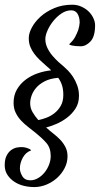

<svg xmlns="http://www.w3.org/2000/svg" viewBox="-50 -759 418 803"><path d="M92.8 23.4Q71.3 23.4 49.3 18.1Q27.3 12.7 9.8 1Q-7.8 -10.7 -19 -27.8Q-30.3 -44.9 -30.3 -68.4Q-30.3 -91.8 -22.9 -106.9Q-15.6 -122.1 -3.9 -130.9Q7.8 -139.6 21 -142.1Q34.2 -144.5 45.9 -143.6Q54.7 -142.6 61.5 -140.6Q67.4 -138.7 72.8 -136.2Q78.1 -133.8 80.1 -129.9Q57.6 -122.1 45.4 -99.6Q33.2 -77.1 33.2 -54.7Q33.2 -39.1 43.5 -22Q53.7 -4.9 77.1 -4.9Q93.8 -4.9 109.4 -14.2Q125 -23.4 136.7 -38.1Q148.4 -52.7 155.3 -70.8Q162.1 -88.9 162.1 -106.4Q162.1 -140.6 143.6 -161.6Q125 -182.6 100.6 -202.1Q85 -214.8 68.4 -227.5Q51.8 -240.2 38.1 -254.9Q24.4 -269.5 15.6 -287.6Q6.8 -305.7 6.8 -329.1Q6.8 -360.4 20.5 -384.3Q34.2 -408.2 56.6 -425.3Q79.1 -442.4 106.9 -452.1Q134.8 -461.9 164.1 -464.8Q159.2 -469.7 153.8 -474.6Q148.4 -479.5 142.6 -484.4Q128.9 -496.1 116.2 -508.3Q103.5 -520.5 93.3 -534.2Q83 -547.9 76.7 -563.5Q70.3 -579.1 70.3 -599.6Q70.3 -620.1 83.5 -644.5Q96.7 -668.9 120.1 -689.9Q143.6 -710.9 177.2 -725.1Q210.9 -739.3 252 -739.3Q272.5 -739.3 290 -731.4Q307.6 -723.6 320.3 -711.4Q333 -699.2 340.3 -683.6Q347.7 -668 347.7 -653.3Q347.7 -606.4 328.6 -585.9Q309.6 -565.4 287.1 -565.4Q276.4 -565.4 266.6 -566.4Q258.8 -567.4 250.5 -568.8Q242.2 -570.3 239.3 -574.2Q255.9 -588.9 264.2 -604.5Q272.5 -620.1 277.3 -633.8Q282.2 -649.4 283.2 -664.1Q283.2 -686.5 274.4 -701.2Q265.6 -715.8 248 -715.8Q226.6 -715.8 207 -702.6Q187.5 -689.5 172.4 -670.4Q157.2 -651.4 148.4 -630.9Q139.6 -610.4 139.6 -595.7Q139.6 -576.2 148.4 -558.1Q157.2 -540 169.9 -525.4Q182.6 -510.7 194.8 -499.5Q207 -488.3 214.8 -482.4Q222.7 -475.6 233.9 -464.4Q245.1 -453.1 255.4 -437.5Q265.6 -421.9 272.9 -401.9Q280.3 -381.8 280.3 -358.4Q280.3 -327.1 265.6 -304.7Q251 -282.2 229.5 -266.1Q208 -250 184.6 -240.2Q161.1 -230.5 142.6 -225.6Q144.5 -223.6 146.5 -222.7Q158.2 -211.9 173.3 -200.2Q188.5 -188.5 201.7 -174.8Q214.8 -161.1 223.6 -144Q232.4 -127 232.4 -105.5Q232.4 -79.1 220.2 -55.7Q208 -32.2 188.5 -14.6Q168.9 2.9 144 13.2Q119.1 23.4 92.8 23.4ZM110.4 -256.8Q126 -259.8 144 -266.6Q162.1 -273.4 177.7 -285.6Q193.4 -297.9 204.1 -316.4Q214.8 -335 214.8 -362.3Q214.8 -385.7 209 -403.3Q203.1 -420.9 193.4 -433.6Q159.2 -430.7 136.7 -418.9Q114.3 -407.2 101.1 -391.6Q87.9 -376 82 -358.9Q76.2 -341.8 76.2 -327.1Q76.2 -307.6 85.9 -290.5Q95.7 -273.4 110.4 -256.8Z"/></svg>

Font: Satisfy
Style: Regular
Weight: 400
Designer: Font Diner, Inc
Foundry: Font Diner, Inc
Version: Version 1.000